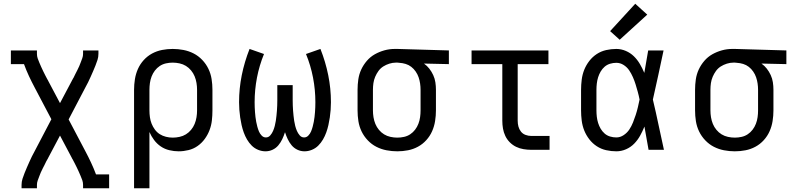

<svg xmlns="http://www.w3.org/2000/svg" viewBox="-20 -799 4240 1024"><path d="M95 205V187Q95 170 100 154.5Q105 139 111 124Q117 109 123.5 94Q130 79 136.5 64.5Q143 50 150 35.5Q157 21 165 7L254 -163L165 -332Q149 -362 134.5 -393Q120 -424 108 -457H38V-530H177V-512Q177 -499 181 -487.5Q185 -476 190 -464.5Q195 -453 200 -441.5Q205 -430 210.5 -419Q216 -408 221.5 -397Q227 -386 233 -375L234 -374Q235 -372 236 -370Q237 -368 238 -366L300 -249L362 -366Q363 -368 364 -370Q365 -372 366 -374L367 -375Q368 -377 369 -379.5Q370 -382 372 -384Q377 -394 382 -404.5Q387 -415 392.5 -425Q398 -435 402.5 -446Q407 -457 411 -467.5Q415 -478 419 -489Q423 -500 423 -512V-530H505V-512Q505 -495 500 -479.5Q495 -464 489 -449Q483 -434 476.5 -419Q470 -404 463.5 -389.5Q457 -375 450 -360.5Q443 -346 435 -332L346 -162L435 7Q451 37 465.5 68Q480 99 492 131H562V205H423V187Q423 174 419 162.5Q415 151 410 139.5Q405 128 400 116.5Q395 105 389.5 94Q384 83 378.5 72Q373 61 367 50L366 49Q365 47 364 45Q363 43 362 41L300 -76L238 41Q237 43 236 45Q235 47 234 49L233 50Q232 52 231 54.5Q230 57 228 59Q223 69 218 79.5Q213 90 207.5 100Q202 110 197.5 121Q193 132 189 142.5Q185 153 181 164Q177 175 177 187V205Z M695 205V-320Q695 -348 699.5 -376.5Q704 -405 715.5 -431Q727 -457 746.5 -478.5Q766 -500 791 -513.5Q816 -527 844 -532.5Q872 -538 901 -538Q930 -538 958.5 -532.5Q987 -527 1012.5 -514Q1038 -501 1058.5 -479.5Q1079 -458 1091.5 -432Q1104 -406 1108.5 -377.5Q1113 -349 1113 -320V-210Q1113 -183 1110 -156.5Q1107 -130 1097.5 -105Q1088 -80 1072 -58Q1056 -36 1034 -20.5Q1012 -5 985.5 1.5Q959 8 933 8Q908 8 883 2Q858 -4 837.5 -18Q817 -32 802 -52Q787 -72 777 -95V205ZM901 -65Q919 -65 937.5 -69Q956 -73 971.5 -82.5Q987 -92 999 -106.5Q1011 -121 1018 -138Q1025 -155 1028 -173.5Q1031 -192 1031 -210V-320Q1031 -338 1028 -356.5Q1025 -375 1018 -392Q1011 -409 999 -423.5Q987 -438 971.5 -447.5Q956 -457 937.5 -461Q919 -465 901 -465Q883 -465 865 -461Q847 -457 832 -447Q817 -437 806 -422.5Q795 -408 788.5 -391Q782 -374 779.5 -356Q777 -338 777 -320V-210Q777 -192 779.5 -174Q782 -156 788.5 -139.5Q795 -123 806 -108Q817 -93 832 -83.5Q847 -74 865 -69.5Q883 -65 901 -65Z M1396 8Q1376 8 1356.5 0Q1337 -8 1322.5 -22.5Q1308 -37 1297.5 -55Q1287 -73 1280 -92.5Q1273 -112 1268.5 -132Q1264 -152 1261 -172.5Q1258 -193 1256.5 -213.5Q1255 -234 1255 -254Q1255 -327 1269.5 -398.5Q1284 -470 1311 -538L1388 -511Q1363 -450 1350.5 -385Q1338 -320 1338 -254Q1338 -241 1338.5 -227.5Q1339 -214 1340 -201Q1341 -188 1342.5 -175Q1344 -162 1346.5 -149Q1349 -136 1352.5 -123Q1356 -110 1361 -98Q1366 -86 1375.5 -76Q1385 -66 1398 -66Q1412 -66 1421.5 -77Q1431 -88 1436.5 -101Q1442 -114 1445.5 -127.5Q1449 -141 1451 -154.5Q1453 -168 1454.5 -182Q1456 -196 1457 -209.5Q1458 -223 1458.5 -237Q1459 -251 1459 -265V-345H1541V-265Q1541 -251 1541.5 -237Q1542 -223 1543 -209.5Q1544 -196 1545.5 -182Q1547 -168 1549 -154.5Q1551 -141 1554.5 -127.5Q1558 -114 1563.5 -101Q1569 -88 1578.5 -77Q1588 -66 1602 -66Q1615 -66 1624.5 -76Q1634 -86 1639 -98Q1644 -110 1647.5 -123Q1651 -136 1653.5 -149Q1656 -162 1657.5 -175Q1659 -188 1660 -201Q1661 -214 1661.5 -227.5Q1662 -241 1662 -254Q1662 -320 1649.5 -385Q1637 -450 1612 -511L1689 -538Q1716 -470 1730.5 -398.5Q1745 -327 1745 -254Q1745 -234 1743.5 -213.5Q1742 -193 1739 -172.5Q1736 -152 1731.5 -132Q1727 -112 1720 -92.5Q1713 -73 1702.5 -55Q1692 -37 1677.5 -22.5Q1663 -8 1643.5 0Q1624 8 1604 8Q1584 8 1566 -0.5Q1548 -9 1535.5 -24Q1523 -39 1514.5 -57Q1506 -75 1500 -94Q1500 -94 1500 -94Q1500 -94 1500 -94Q1500 -94 1500 -94Q1500 -94 1500 -94Q1494 -75 1485.5 -57Q1477 -39 1464.5 -24Q1452 -9 1434 -0.5Q1416 8 1396 8Z M2099 8Q2070 8 2041.5 2.5Q2013 -3 1987.5 -16Q1962 -29 1941.5 -50.5Q1921 -72 1908.5 -98Q1896 -124 1891.5 -152.5Q1887 -181 1887 -210V-320Q1887 -348 1891 -375.5Q1895 -403 1906.5 -428Q1918 -453 1936.5 -474.5Q1955 -496 1979 -509.5Q2003 -523 2030 -530.5Q2057 -538 2085 -538Q2089 -538 2092.5 -538Q2096 -538 2100 -538L2374 -530V-457L2241 -460Q2257 -449 2269.5 -433Q2282 -417 2290.5 -398.5Q2299 -380 2302 -360Q2305 -340 2305 -320V-210Q2305 -182 2300.5 -153.5Q2296 -125 2284.5 -99Q2273 -73 2253.5 -51.5Q2234 -30 2209 -16.5Q2184 -3 2156 2.5Q2128 8 2099 8ZM2099 -65Q2117 -65 2135 -69Q2153 -73 2168 -83Q2183 -93 2194 -107.5Q2205 -122 2211.5 -139Q2218 -156 2220.5 -174Q2223 -192 2223 -210V-320Q2223 -337 2220.5 -354Q2218 -371 2212.5 -387Q2207 -403 2197 -417.5Q2187 -432 2173.5 -442.5Q2160 -453 2143.5 -458Q2127 -463 2110 -464L2100 -465Q2098 -465 2095.5 -465Q2093 -465 2091 -465Q2074 -465 2056.5 -459.5Q2039 -454 2024 -444.5Q2009 -435 1998.5 -420.5Q1988 -406 1981 -389.5Q1974 -373 1971.5 -355.5Q1969 -338 1969 -320V-210Q1969 -192 1972 -173.5Q1975 -155 1982 -138Q1989 -121 2001 -106.5Q2013 -92 2028.5 -82.5Q2044 -73 2062.5 -69Q2081 -65 2099 -65Z M2813 0Q2793 0 2772 -3.5Q2751 -7 2732.5 -16Q2714 -25 2699 -40Q2684 -55 2675 -74Q2666 -93 2662.5 -113.5Q2659 -134 2659 -155V-457H2495V-530H2905V-457H2741V-155Q2741 -139 2745 -124Q2749 -109 2758.5 -97Q2768 -85 2783 -79.5Q2798 -74 2813 -74H2911V0Z M3267 8Q3240 8 3213 2Q3186 -4 3163 -19Q3140 -34 3123 -56Q3106 -78 3096 -103Q3086 -128 3082.5 -155.5Q3079 -183 3079 -210V-320Q3079 -347 3082.5 -374.5Q3086 -402 3096 -427Q3106 -452 3123 -474Q3140 -496 3163 -511Q3186 -526 3213 -532Q3240 -538 3267 -538Q3293 -538 3317.5 -527.5Q3342 -517 3360.5 -499Q3379 -481 3392.5 -458Q3406 -435 3416 -411Q3416 -412 3416.5 -412Q3417 -412 3417 -412V-414Q3422 -443 3427 -472Q3432 -501 3437 -530H3519Q3505 -465 3491 -399Q3477 -333 3462 -268Q3478 -201 3492 -134Q3506 -67 3521 0H3439Q3433 -31 3428 -62Q3423 -93 3417 -124Q3407 -99 3394 -75.5Q3381 -52 3362.5 -33Q3344 -14 3319 -3Q3294 8 3267 8ZM3267 -66Q3288 -66 3306.5 -78.5Q3325 -91 3336.5 -108.5Q3348 -126 3356 -146Q3364 -166 3370.5 -186Q3377 -206 3382 -227Q3387 -248 3391 -268Q3387 -289 3381.5 -309Q3376 -329 3370 -348.5Q3364 -368 3355.5 -387.5Q3347 -407 3335.5 -424Q3324 -441 3306 -452.5Q3288 -464 3267 -464Q3250 -464 3233.5 -459Q3217 -454 3204.5 -443Q3192 -432 3183.5 -417.5Q3175 -403 3170 -387Q3165 -371 3163 -354Q3161 -337 3161 -320V-210Q3161 -193 3163 -176Q3165 -159 3170 -143Q3175 -127 3183.5 -112.5Q3192 -98 3204.5 -87Q3217 -76 3233.5 -71Q3250 -66 3267 -66ZM3285 -587 3234 -633 3368 -779 3432 -721Z M3899 8Q3870 8 3841.5 2.5Q3813 -3 3787.5 -16Q3762 -29 3741.5 -50.5Q3721 -72 3708.5 -98Q3696 -124 3691.5 -152.5Q3687 -181 3687 -210V-320Q3687 -348 3691 -375.5Q3695 -403 3706.5 -428Q3718 -453 3736.5 -474.5Q3755 -496 3779 -509.5Q3803 -523 3830 -530.5Q3857 -538 3885 -538Q3889 -538 3892.5 -538Q3896 -538 3900 -538L4174 -530V-457L4041 -460Q4057 -449 4069.5 -433Q4082 -417 4090.5 -398.5Q4099 -380 4102 -360Q4105 -340 4105 -320V-210Q4105 -182 4100.5 -153.5Q4096 -125 4084.5 -99Q4073 -73 4053.5 -51.5Q4034 -30 4009 -16.5Q3984 -3 3956 2.5Q3928 8 3899 8ZM3899 -65Q3917 -65 3935 -69Q3953 -73 3968 -83Q3983 -93 3994 -107.5Q4005 -122 4011.5 -139Q4018 -156 4020.5 -174Q4023 -192 4023 -210V-320Q4023 -337 4020.5 -354Q4018 -371 4012.5 -387Q4007 -403 3997 -417.5Q3987 -432 3973.5 -442.5Q3960 -453 3943.5 -458Q3927 -463 3910 -464L3900 -465Q3898 -465 3895.5 -465Q3893 -465 3891 -465Q3874 -465 3856.5 -459.5Q3839 -454 3824 -444.5Q3809 -435 3798.5 -420.5Q3788 -406 3781 -389.5Q3774 -373 3771.5 -355.5Q3769 -338 3769 -320V-210Q3769 -192 3772 -173.5Q3775 -155 3782 -138Q3789 -121 3801 -106.5Q3813 -92 3828.5 -82.5Q3844 -73 3862.5 -69Q3881 -65 3899 -65Z"/></svg>

Font: Iosevka Curly Slab Extended
Style: Regular
Weight: 400
Width: 7
Monospace: yes
Designer: Belleve Invis
Foundry: Belleve Invis
Version: Version 11.1.0; ttfautohint (v1.8.3)